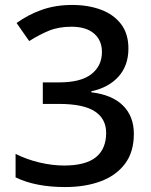

<svg xmlns="http://www.w3.org/2000/svg" viewBox="-20 -745 612 776"><path d="M243 11Q124 11 43 -28V-123Q89 -100 140.5 -88Q192 -76 239 -76Q326 -76 367.5 -109.5Q409 -143 409 -208Q409 -265 363 -295Q317 -325 218 -325H153V-412H219Q307 -412 349.5 -445.5Q392 -479 392 -535Q392 -582 360 -609.5Q328 -637 269 -637Q217 -637 178 -621Q139 -605 98 -579L47 -652Q94 -686 149.5 -705.5Q205 -725 272 -725Q336 -725 387.5 -706Q439 -687 469 -648Q499 -609 499 -549Q499 -480 459 -435.5Q419 -391 349 -376V-372Q433 -362 477 -318.5Q521 -275 521 -204Q521 -131 485.5 -83.5Q450 -36 387.5 -12.5Q325 11 243 11Z"/></svg>

Font: Noto Sans Tamil Medium
Style: Regular
Weight: 500
Designer: Jelle Bosma - Monotype Design Team
Foundry: Monotype Imaging Inc.
Version: Version 2.004; ttfautohint (v1.8.4.7-5d5b)